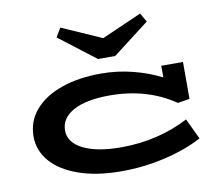

<svg xmlns="http://www.w3.org/2000/svg" viewBox="-82 -845 1108 958"><g transform="rotate(-10 472.0 -366.5)"><path d="M870 -81Q787 -37 679 -12Q571 13 460 13Q335 13 243.5 -19Q152 -51 104 -107Q56 -163 56 -233Q56 -311 105.5 -368Q155 -425 242 -455Q329 -485 441 -485Q524 -485 602.5 -465Q681 -445 745 -412V-471H855V-284L795 -274Q654 -370 465 -370Q347 -370 281.5 -334.5Q216 -299 216 -236Q216 -175 286 -140Q356 -105 479 -105Q574 -105 661.5 -126.5Q749 -148 820 -186ZM712 -701 527 -559H440L255 -701L282 -746L484 -657L686 -746Z"/></g></svg>

Font: BioRhyme Expanded ExtraBold
Style: Regular
Weight: 800
Width: 7
Designer: Aoife Mooney
Foundry: Aoife Mooney Type
Version: Version 1.000